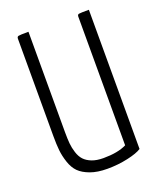

<svg xmlns="http://www.w3.org/2000/svg" viewBox="-133 -783 724 875"><g transform="rotate(-20 229.0 -345.0)"><path d="M111 -213Q111 -181 113 -158.5Q115 -136 122.5 -112.5Q130 -89 143.5 -74.5Q157 -60 180 -51Q203 -42 236 -42Q306 -42 348 -63V-687Q348 -697 355.5 -698.5Q363 -700 404 -700V-25Q383 -11 335.5 -0.5Q288 10 236 10Q188 10 154 -2.5Q120 -15 101 -34Q82 -53 71.5 -84.5Q61 -116 58 -145Q55 -174 55 -215V-686Q55 -696 62 -698Q69 -700 111 -700Z"/></g></svg>

Font: Yanone Kaffeesatz Light
Style: Regular
Weight: 300
Designer: Yanone (Cyrillic: Daniel Pouzeot)
Foundry: Yanone
Version: Version 1.003;PS 001.003;hotconv 1.0.88;makeotf.lib2.5.64775